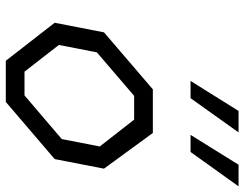

<svg xmlns="http://www.w3.org/2000/svg" viewBox="-110 -732 842 662"><g transform="rotate(90 311.0 -401.0)"><path d="M189.5 0H331.5L528.5 -168.5L561.5 -338.5L438.5 -507H288L91.5 -338.5L58.5 -168.5ZM135 -183 160.5 -314 310.5 -442.5H392.5L485 -324L459.5 -193L309 -64.5H227ZM259 -637H318.5L436.5 -802.5H362.5ZM445 -637H504L622.5 -802.5H548Z"/></g></svg>

Font: Monaspace Krypton Light
Style: Italic
Weight: 300
Italic angle: -11°
Designer: Riley Cran & the Lettermatic Team
Foundry: Lettermatic
Version: Version 1.101 (Monaspace Krypton)